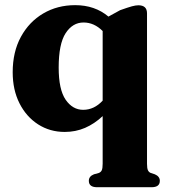

<svg xmlns="http://www.w3.org/2000/svg" viewBox="-20 -512 672 764"><path d="M366.5 233Q333.5 233 333.5 207.5Q333.5 189.5 354 181.5L372.5 176.5Q381 173.5 384.8 165.8Q388.5 158 388.5 139.5V-50Q356 -19.5 318.5 -3.2Q281 13 237.5 13Q178.5 13 131.5 -17.2Q84.5 -47.5 57.5 -101Q30.5 -154.5 30.5 -224.5Q30.5 -305.5 63.2 -365.5Q96 -425.5 152.2 -458.5Q208.5 -491.5 279 -491.5Q357.5 -491.5 411.5 -446L458 -471.5Q489 -482.5 504.5 -486.8Q520 -491 530.5 -491Q565 -491 565 -459V140Q565 158 568.8 165.8Q572.5 173.5 580.5 176.5L596 181.5Q616 190 616 207.5Q616 233 583 233ZM213.5 -243Q213.5 -155.5 241.2 -115.2Q269 -75 311 -75Q354.5 -75 388.5 -111.5V-388.5Q354.5 -422.5 312.5 -422.5Q269 -422.5 241.2 -380Q213.5 -337.5 213.5 -243Z"/></svg>

Font: Fraunces 9pt
Style: Bold
Weight: 700
Version: Version 1.000;[b76b70a41]